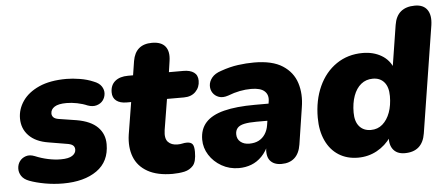

<svg xmlns="http://www.w3.org/2000/svg" viewBox="-49 -826 2212 950"><g transform="rotate(-5 1057.0 -351.5)"><path d="M229 11Q183 11 139 3Q95 -5 63 -17Q36 -27 24.5 -45Q13 -63 14 -83Q15 -103 26 -118Q37 -133 56.5 -139.5Q76 -146 101 -136Q132 -123 165 -116Q198 -109 228 -109Q267 -109 285 -121Q303 -133 303 -151Q303 -165 293.5 -172.5Q284 -180 262 -183L173 -198Q111 -208 77.5 -242.5Q44 -277 44 -328Q44 -374 71.5 -414Q99 -454 153.5 -478.5Q208 -503 290 -503Q320 -503 356.5 -497Q393 -491 423 -478Q450 -468 461.5 -450.5Q473 -433 471.5 -414Q470 -395 459 -380.5Q448 -366 428 -360Q408 -354 383 -363Q360 -373 332.5 -378.5Q305 -384 280 -384Q239 -384 220 -371.5Q201 -359 201 -339Q201 -328 208.5 -320Q216 -312 234 -309L323 -295Q392 -283 426 -249Q460 -215 460 -164Q460 -78 397 -33.5Q334 11 229 11Z M773 11Q697 11 649 -16Q601 -43 582.5 -91Q564 -139 573 -201L599 -361H577Q544 -361 525.5 -375.5Q507 -390 507 -417Q507 -453 530.5 -472.5Q554 -492 595 -492H620L631 -562Q638 -603 662 -623.5Q686 -644 727 -644Q773 -644 793 -619Q813 -594 806 -547L798 -492H870Q903 -492 922 -478.5Q941 -465 941 -437Q941 -405 919.5 -383Q898 -361 861 -361H777L752 -208Q746 -167 762.5 -149.5Q779 -132 809 -132Q824 -132 834 -134.5Q844 -137 856 -137Q875 -137 883.5 -127Q892 -117 892 -88Q892 -39 875 -20Q858 -1 832 5Q818 8 802.5 9.5Q787 11 773 11Z M1102 11Q1055 11 1016.5 -11Q978 -33 955.5 -68.5Q933 -104 933 -145Q933 -197 963 -230Q993 -263 1054 -278.5Q1115 -294 1208 -294H1287L1273 -210H1208Q1171 -210 1147.5 -205Q1124 -200 1113.5 -188Q1103 -176 1103 -157Q1103 -133 1120 -119Q1137 -105 1164 -105Q1191 -105 1210.5 -115Q1230 -125 1242.5 -144Q1255 -163 1259 -188L1277 -303Q1283 -336 1263 -355Q1243 -374 1196 -374Q1168 -374 1139.5 -368.5Q1111 -363 1080 -351Q1053 -342 1033.5 -349Q1014 -356 1003.5 -372Q993 -388 994 -408.5Q995 -429 1010 -447.5Q1025 -466 1056 -476Q1101 -492 1142 -497.5Q1183 -503 1221 -503Q1312 -503 1363 -470Q1414 -437 1431.5 -382Q1449 -327 1438 -261L1410 -79Q1403 -35 1378.5 -13Q1354 9 1314 9Q1275 9 1256.5 -14.5Q1238 -38 1246 -87L1253 -129L1255 -96Q1240 -59 1216.5 -35Q1193 -11 1164 0Q1135 11 1102 11Z M1694 11Q1639 11 1598 -15Q1557 -41 1534.5 -89.5Q1512 -138 1512 -203Q1512 -290 1543 -358Q1574 -426 1630.5 -464.5Q1687 -503 1761 -503Q1814 -503 1854 -479.5Q1894 -456 1911 -411L1902 -412L1936 -627Q1943 -671 1969 -692.5Q1995 -714 2039 -714Q2081 -714 2100 -687Q2119 -660 2112 -611L2028 -80Q2021 -36 1995.5 -13.5Q1970 9 1926 9Q1885 9 1866 -19Q1847 -47 1856 -96L1861 -127L1860 -78Q1831 -36 1788 -12.5Q1745 11 1694 11ZM1769 -120Q1803 -120 1827 -141Q1851 -162 1864 -197.5Q1877 -233 1877 -279Q1877 -324 1856.5 -348Q1836 -372 1800 -372Q1766 -372 1741.5 -352Q1717 -332 1704 -296Q1691 -260 1691 -213Q1691 -168 1712 -144Q1733 -120 1769 -120Z"/></g></svg>

Font: Nunito ExtraLight Black
Style: Italic
Weight: 900
Italic angle: -9°
Version: Version 3.602